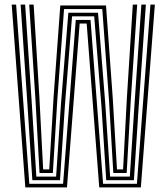

<svg xmlns="http://www.w3.org/2000/svg" viewBox="-20 -820 729 840"><path d="M90.8 0 31.2 -800H50.5L108.2 -15.8H256L311.5 -732.8H376L431 -15.8H579L638.2 -800H657.5L596.2 0H414.2L359.2 -717H328.5L273 0ZM121.5 -31.5 100 -364 70.2 -800H90L118.5 -376.8L139 -47.5H225.5L247.2 -371L279 -764.2H408.8L440.5 -367.2L461.8 -47.5H548L569 -371.8L598.5 -800H618.2L587.2 -359L565.8 -31.5H444.8L424 -353L392.2 -748.5H295.2L263.8 -356.2L242.5 -31.5ZM153 -63.2 135 -387 107.8 -800H127.2L152.2 -396.8L168.8 -79H195.5L214.5 -396.2L243.8 -796H443.8L473.2 -392L491.8 -79H518.5L535.2 -393L561 -800H580.2L552.2 -382.5L534.2 -63.2H475.8L457 -379.8L427.5 -780.2H260.2L230.8 -383.8L211.2 -63.2Z"/></svg>

Font: Big Shoulders Inline Text SemiBold
Style: Regular
Weight: 600
Designer: Patric King
Foundry: XO Type Co
Version: Version 1.000